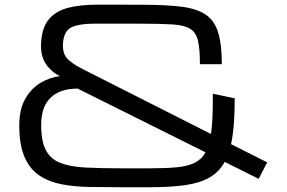

<svg xmlns="http://www.w3.org/2000/svg" viewBox="-20 -786 1228 822"><path d="M502 15.6Q431.6 15.6 366.5 14.6Q301.3 13.7 246.1 3.4Q190.9 -6.8 149.7 -33.9Q108.4 -61 85.4 -113Q62.5 -165 62.5 -250Q62.5 -317.9 87.9 -362.5Q113.3 -407.2 153.3 -431.2Q193.4 -455.1 236.3 -460Q196.8 -480 174.3 -515.6Q151.9 -551.3 156.2 -607.4Q161.1 -671.9 191.4 -706.1Q221.7 -740.2 273.9 -753.2Q326.2 -766.1 397.5 -766.1H520.5V-765.6H587.9Q688.5 -765.6 754.6 -757.6Q820.8 -749.5 859.1 -724.4Q897.5 -699.2 913.6 -648.2Q929.7 -597.2 929.7 -511.2H835.9Q835.9 -576.2 827.6 -611.8Q819.3 -647.5 793.9 -662.8Q768.6 -678.2 719.2 -681.4Q669.9 -684.6 587.9 -684.6H381.8Q321.3 -684.6 288.1 -670.2Q254.9 -655.8 250 -605Q246.1 -563 264.2 -539.8Q282.2 -516.6 334 -490.2L883.3 -212.4Q887.7 -242.2 889.4 -280Q891.1 -317.9 891.1 -365.2V-384.8L984.9 -365.2Q984.9 -304.7 981.2 -256.1Q977.5 -207.5 969.2 -168.9L1124 -90.8L1087.4 -20.5L941.9 -92.8Q918 -49.3 876.7 -25.9Q835.4 -2.4 772.9 6.6Q710.4 15.6 622.1 15.6ZM156.2 -251.5Q156.2 -182.1 176 -143.8Q195.8 -105.5 237.3 -88.9Q278.8 -72.3 344.5 -68.8Q410.2 -65.4 502 -65.4H622.1Q689.5 -65.4 736.3 -69.8Q783.2 -74.2 813.2 -88.9Q843.3 -103.5 859.9 -133.8L312.5 -406.7Q236.8 -406.7 196.5 -367.7Q156.2 -328.6 156.2 -251.5Z"/></svg>

Font: Michroma
Style: Regular
Weight: 400
Designer: Vernon Adams
Foundry: Vernon Adams
Version: Version 1.100; ttfautohint (v1.8.4.7-5d5b);gftools[0.9.29]